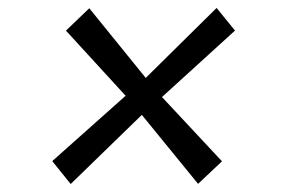

<svg xmlns="http://www.w3.org/2000/svg" viewBox="-20 -563 709 481"><path d="M476.2 -102.4 335.3 -275.2 157.1 -102 110.9 -159.4 294.7 -323.1 145.2 -486.3 203.7 -542.3 345.1 -367.8 522.6 -543.1 568.7 -486.4 385.8 -319.9 536.1 -158.9Z"/></svg>

Font: Merriweather Light
Style: Italic
Weight: 300
Italic angle: -7.8°
Designer: Eben Sorkin
Foundry: Eben Sorkin
Version: Version 2.101